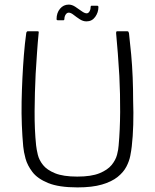

<svg xmlns="http://www.w3.org/2000/svg" viewBox="-20 -809 674 835"><path d="M317 6Q236 6 189.5 -13Q143 -32 121 -61Q99 -90 91 -119.5Q83 -149 81 -172Q77 -215 75 -265.5Q73 -316 74 -368Q75 -418 77.5 -469.5Q80 -521 84 -571Q88 -621 94 -664Q94 -667 96 -670Q98 -673 100 -673Q111 -673 121.5 -673Q132 -673 143 -673Q147 -673 148 -671.5Q149 -670 148 -664Q144 -624 141 -579.5Q138 -535 135 -487Q131 -406 130.5 -325.5Q130 -245 137 -177Q139 -159 144.5 -136Q150 -113 167 -91.5Q184 -70 219.5 -55.5Q255 -41 316 -41Q377 -41 412.5 -55.5Q448 -70 465.5 -91.5Q483 -113 489 -136Q495 -159 496 -177Q502 -244 502.5 -322Q503 -400 499 -479Q496 -529 492.5 -576Q489 -623 485 -664Q485 -670 486 -671.5Q487 -673 490 -673Q502 -673 512.5 -673Q523 -673 534 -673Q538 -673 539 -670Q540 -667 541 -664Q546 -621 550.5 -572Q555 -523 557 -472Q559 -421 559 -372Q561 -319 559.5 -267Q558 -215 553 -172Q551 -154 546.5 -131Q542 -108 529.5 -84Q517 -60 491.5 -39.5Q466 -19 423.5 -6.5Q381 6 317 6ZM231 -721Q226 -721 226 -726Q226 -753 241 -771Q256 -789 279 -789Q293 -789 307.5 -779.5Q322 -770 335 -760.5Q348 -751 357 -751Q364 -751 369 -759Q374 -767 374 -778Q374 -784 378 -784H403Q408 -784 408 -778Q408 -755 394 -735.5Q380 -716 356 -716Q341 -716 326.5 -725.5Q312 -735 300 -744.5Q288 -754 279 -754Q271 -754 265.5 -745.5Q260 -737 260 -726Q260 -721 256 -721Z"/></svg>

Font: Glory Light
Style: Regular
Weight: 300
Version: Version 1.011